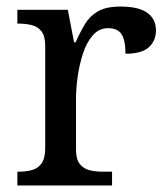

<svg xmlns="http://www.w3.org/2000/svg" viewBox="-20 -566 511 586"><path d="M33 0V-42H36Q59 -42 77.5 -47Q96 -52 107 -67.5Q118 -83 118 -114V-426Q118 -456 106.5 -470.5Q95 -485 76.5 -489.5Q58 -494 36 -494H33V-536H187L206 -437H211Q224 -467 239 -492Q254 -517 279 -531.5Q304 -546 348 -546Q403 -546 429.5 -527Q456 -508 456 -473Q456 -442 434.5 -422Q413 -402 363 -402Q363 -443 351 -461.5Q339 -480 310 -480Q282 -480 263 -458Q244 -436 233 -402Q222 -368 217 -331.5Q212 -295 212 -266V-109Q212 -80 223.5 -65.5Q235 -51 253.5 -46.5Q272 -42 294 -42H322V0Z"/></svg>

Font: Noto Serif Malayalam
Style: Regular
Weight: 400
Designer: Indian type Foundry, Jelle Bosma, Monotype Design Team
Foundry: Monotype Imaging Inc.
Version: Version 2.103